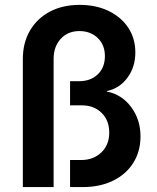

<svg xmlns="http://www.w3.org/2000/svg" viewBox="-20 -760 639 780"><path d="M72.8 0V-521Q72.8 -585.9 101.6 -635.5Q130.4 -685.1 182.4 -712.6Q234.4 -740.2 303.2 -740.2Q370.1 -740.2 421.1 -715.6Q472.2 -690.9 501 -647.5Q529.8 -604 529.8 -546.9Q529.8 -487.8 497.8 -444.3Q465.8 -400.9 414.1 -390.1V-388.2Q475.1 -376 512.9 -325Q550.8 -273.9 550.8 -206.1Q550.8 -145 521.5 -98.4Q492.2 -51.8 439.2 -25.9Q386.2 0 315.9 0H264.6V-109.9H309.1Q359.9 -109.9 391.8 -140.9Q423.8 -171.9 423.8 -221.2Q423.8 -271 392.8 -301.5Q361.8 -332 313 -332H264.6V-430.2H302.2Q348.1 -430.2 377.2 -458Q406.2 -485.8 406.2 -532.2Q406.2 -577.1 377.2 -605.5Q348.1 -633.8 302.2 -633.8Q255.9 -633.8 226.8 -602.3Q197.8 -570.8 197.8 -521V0Z"/></svg>

Font: UDEV Gothic 35
Style: Bold
Weight: 700
Version: v2.1.0; ttfautohint (v1.8.4.7-5d5b-dirty) -l 6 -r 45 -G 200 